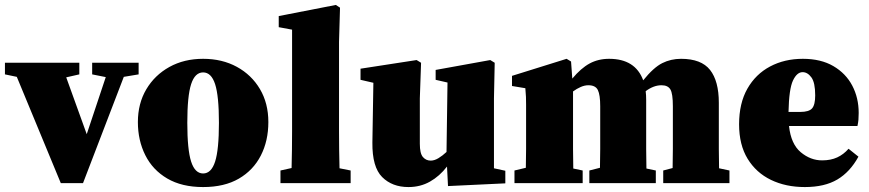

<svg xmlns="http://www.w3.org/2000/svg" viewBox="-30 -741 3515 777"><path d="M343 -440V-487H531V-440L471 -430L306 0H216L38 -430L-10 -440V-487H291V-440L238 -428L321 -198L398 -429Z M792 16Q706 16 647 -18.5Q588 -53 558 -113Q528 -173 528 -247Q528 -322 562 -379.5Q596 -437 655.5 -470Q715 -503 792 -503Q869 -503 928.5 -470.5Q988 -438 1022 -380.5Q1056 -323 1056 -247Q1056 -171 1025.5 -111.5Q995 -52 936.5 -18Q878 16 792 16ZM792 -39Q825 -39 840.5 -87Q856 -135 856 -244Q856 -353 840.5 -400.5Q825 -448 792 -448Q759 -448 743.5 -400.5Q728 -353 728 -244Q728 -135 743.5 -87Q759 -39 792 -39Z M1105 0V-51L1150 -61Q1151 -99 1151.5 -136Q1152 -173 1152 -210V-621L1098 -631V-676L1329 -721L1346 -710L1342 -571V-210Q1342 -173 1342.5 -135.5Q1343 -98 1344 -60L1389 -51V0Z M1783 12 1779 -67Q1749 -28 1710 -6Q1671 16 1623 16Q1557 16 1516.5 -24.5Q1476 -65 1477 -164L1481 -406L1429 -418V-463L1656 -498L1674 -487L1669 -343V-159Q1669 -120 1681.5 -105.5Q1694 -91 1713 -91Q1728 -91 1744.5 -101Q1761 -111 1777 -126L1781 -407L1733 -418V-458L1954 -498L1972 -487L1969 -343V-60L2015 -50V1Z M2052 0V-51L2098 -62Q2099 -98 2099 -138.5Q2099 -179 2099 -210V-272Q2099 -300 2099 -317Q2099 -334 2098.5 -349Q2098 -364 2096 -384L2042 -393V-434L2263 -503L2281 -492L2286 -423Q2321 -465 2356 -484Q2391 -503 2435 -503Q2541 -503 2573 -416Q2615 -468 2650 -485.5Q2685 -503 2726 -503Q2808 -503 2843.5 -458Q2879 -413 2879 -325V-210Q2879 -178 2879 -137Q2879 -96 2880 -60L2922 -51V0H2654V-51L2692 -61Q2693 -97 2693 -138Q2693 -179 2693 -210V-311Q2693 -362 2683 -379Q2673 -396 2647 -396Q2615 -396 2583 -372Q2584 -364 2584.5 -355Q2585 -346 2585 -336V-210Q2585 -178 2585 -137Q2585 -96 2586 -59L2624 -51V0H2355V-51L2398 -62Q2399 -97 2399 -138Q2399 -179 2399 -210V-311Q2399 -357 2389.5 -376.5Q2380 -396 2351 -396Q2336 -396 2320 -389Q2304 -382 2289 -371V-210Q2289 -179 2289 -137.5Q2289 -96 2290 -59L2328 -51V0Z M3218 -449Q3195 -449 3179 -415Q3163 -381 3161 -288H3208Q3244 -288 3256.5 -302.5Q3269 -317 3269 -355Q3269 -407 3253.5 -428Q3238 -449 3218 -449ZM3227 16Q3150 16 3090 -13Q3030 -42 2995.5 -98.5Q2961 -155 2961 -238Q2961 -323 2994.5 -382Q3028 -441 3086.5 -472Q3145 -503 3219 -503Q3292 -503 3342.5 -473.5Q3393 -444 3419 -394.5Q3445 -345 3445 -284Q3445 -268 3444 -256.5Q3443 -245 3440 -231H3163Q3171 -158 3210.5 -125Q3250 -92 3297 -92Q3332 -92 3358 -104Q3384 -116 3404 -139L3444 -107Q3410 -45 3358.5 -14.5Q3307 16 3227 16Z"/></svg>

Font: Source Serif 4 Black
Style: Regular
Weight: 900
Designer: Frank Grießhammer
Foundry: Adobe
Version: Version 4.005;hotconv 1.1.0;makeotfexe 2.6.0